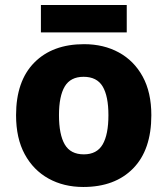

<svg xmlns="http://www.w3.org/2000/svg" viewBox="-20 -735 667 765"><path d="M583 -276Q583 -138 510.5 -64Q438 10 312 10Q234 10 173.5 -23.5Q113 -57 78.5 -120.5Q44 -184 44 -276Q44 -412 116.5 -485.5Q189 -559 315 -559Q393 -559 453.5 -526Q514 -493 548.5 -430Q583 -367 583 -276ZM215 -276Q215 -199 238 -159.5Q261 -120 314 -120Q366 -120 389 -159.5Q412 -199 412 -276Q412 -352 389 -390.5Q366 -429 313 -429Q261 -429 238 -390.5Q215 -352 215 -276ZM485 -715V-606H143V-715Z"/></svg>

Font: Noto Sans Gujarati UI ExtraBold
Style: Regular
Weight: 800
Designer: Jelle Bosma - Monotype Design Team, Universal Thirst
Foundry: Monotype Imaging Inc.
Version: Version 2.106; ttfautohint (v1.8.4.7-5d5b)